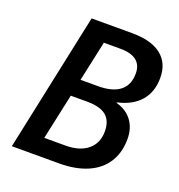

<svg xmlns="http://www.w3.org/2000/svg" viewBox="-129 -822 867 930"><g transform="rotate(20 304.0 -357.0)"><path d="M185.5 -713.9H394.5Q493.2 -713.9 544.9 -673.3Q596.7 -632.8 596.7 -556.6Q596.7 -483.9 556.4 -437.3Q516.1 -390.6 439.5 -373.5V-370.6Q492.2 -356 520.5 -317.9Q548.8 -279.8 548.8 -224.1Q548.8 -154.3 516.8 -103.8Q484.9 -53.2 423.8 -26.6Q362.8 0 277.8 0H34.2ZM433.1 -221.2Q433.1 -275.4 401.6 -301.5Q370.1 -327.6 302.7 -327.6H218.8L168 -91.8H277.3Q350.1 -91.8 391.6 -126Q433.1 -160.2 433.1 -221.2ZM478 -536.1Q478 -579.1 450.2 -601.3Q422.4 -623.5 368.2 -623.5H281.7L236.8 -416H326.7Q401.4 -416 439.7 -446.3Q478 -476.6 478 -536.1Z"/></g></svg>

Font: Viking Open Sans Light
Style: Bold Italic
Weight: 600
Italic angle: -12°
Foundry: Ascender Corporation
Version: Version 2.000